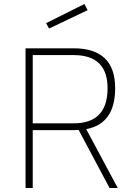

<svg xmlns="http://www.w3.org/2000/svg" viewBox="-20 -942 670 962"><path d="M374 -291 349 -290H144V0H108V-700H349Q557 -700 557 -500Q557 -322 412 -295L570 0H529ZM519 -500Q519 -666 349 -666H144V-324H349Q519 -324 519 -500ZM211 -826 403 -922 419 -891 226 -799Z"/></svg>

Font: TitilliumMaps29L
Style: 1 wt
Weight: 100
Designer: Campivisivi
Foundry: Accademia di Belle Arti di Urbino and students of MA course of Visual design
Version: Version 001.001